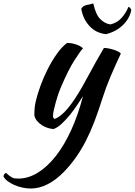

<svg xmlns="http://www.w3.org/2000/svg" viewBox="-114 -720 773 1101"><path d="M473 -155Q450 -82 427 -22Q404 38 378 88.5Q352 139 322 181.5Q292 224 256 262Q210 310 161 335.5Q112 361 63 361Q38 361 13.5 355.5Q-11 350 -32.5 340.5Q-54 331 -70.5 318.5Q-87 306 -94 292Q-94 280 -80 271Q-68 282 -60 288Q-52 294 -44.5 298Q-37 302 -28.5 303Q-20 304 -9 304Q48 304 102.5 270.5Q157 237 205.5 175.5Q254 114 294 26.5Q334 -61 362 -169Q349 -149 330 -120Q311 -91 288 -62.5Q265 -34 240.5 -11Q216 12 193 20Q177 19 159.5 13.5Q142 8 126.5 -2Q111 -12 99 -26Q87 -40 83 -58Q83 -87 85 -104.5Q87 -122 92 -143Q101 -181 118.5 -229Q136 -277 159.5 -323.5Q183 -370 211.5 -410.5Q240 -451 271 -474Q279 -474 291 -472.5Q303 -471 316 -467Q329 -463 341 -457.5Q353 -452 362 -443Q351 -433 314 -376Q277 -319 232 -212Q227 -201 220 -180Q213 -159 206.5 -136Q200 -113 195 -91Q190 -69 190 -56Q190 -48 192.5 -44Q195 -40 197 -38Q215 -41 245 -67.5Q275 -94 313 -150Q337 -186 357 -221.5Q377 -257 396.5 -293Q416 -329 437 -367Q458 -405 482 -445Q495 -445 510 -442Q525 -439 539 -434.5Q553 -430 563.5 -424.5Q574 -419 579 -413Q548 -347 521 -284Q494 -221 473 -155ZM493 -524Q473 -526 451 -534.5Q429 -543 409.5 -560.5Q390 -578 374.5 -604.5Q359 -631 352 -669Q360 -686 381.5 -691Q403 -696 421 -700Q435 -636 461.5 -610Q488 -584 519 -580Q557 -589 581.5 -615.5Q606 -642 623 -681Q633 -678 639 -662Q629 -613 590 -575.5Q551 -538 493 -524Z"/></svg>

Font: Sweet Mavka Script
Style: Regular
Weight: 500
Designer: Pablo Impallari/Anastassiya Vishnevskaya
Foundry: Pablo Impallari/ Anastassiya Vishnevskaya
Version: Version 2.0/www.impallari.com/   behance.net/sweetcherry